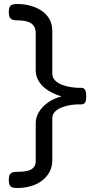

<svg xmlns="http://www.w3.org/2000/svg" viewBox="-20 -782 489 962"><path d="M66 160Q53 160 43.5 157.5Q34 155 29 146Q24 137 24 119Q24 102 29 93Q34 84 44 81.5Q54 79 67 79Q96 79 117 74Q138 69 148.5 57Q159 45 159 26V-164Q159 -191 171 -213.5Q183 -236 202 -253.5Q221 -271 244 -282.5Q267 -294 288 -299Q267 -305 244 -316Q221 -327 202 -343Q183 -359 171 -381Q159 -403 159 -431V-614Q159 -640 148 -654Q137 -668 116.5 -674Q96 -680 66 -680Q54 -680 44 -683Q34 -686 29 -695Q24 -704 24 -722Q24 -739 29 -748Q34 -757 44 -759.5Q54 -762 67 -762Q99 -762 130 -754Q161 -746 186.5 -729.5Q212 -713 227 -687.5Q242 -662 242 -626V-413Q242 -393 256 -379Q270 -365 291 -357Q312 -349 335 -345.5Q358 -342 376 -342H387Q394 -342 399.5 -339Q405 -336 408.5 -327Q412 -318 412 -300Q412 -278 406.5 -268.5Q401 -259 386 -259H373Q355 -259 332.5 -255.5Q310 -252 289.5 -244Q269 -236 255.5 -222.5Q242 -209 242 -189V19Q242 56 226.5 82.5Q211 109 186 126.5Q161 144 129.5 152Q98 160 66 160Z"/></svg>

Font: Fredoka SemiExpanded
Style: Regular
Weight: 400
Width: 6
Designer: Ben Nathan
Foundry: Milena B. Brandão, Ben Nathan
Version: Version 2.001